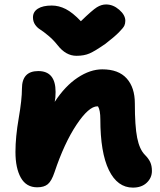

<svg xmlns="http://www.w3.org/2000/svg" viewBox="-20 -878 722 867"><path d="M459 -857.9Q490.7 -857.9 518.3 -834Q545.9 -810.1 545.9 -784.2Q545.9 -772 541.5 -762.2Q537.1 -752.4 516.8 -731.9Q496.6 -711.4 456.1 -680.2Q409.7 -647.9 385 -637Q360.4 -626 325.2 -626Q277.3 -626 240.2 -673.8Q221.2 -697.8 198.5 -716.8Q175.8 -735.8 161.9 -744.4Q147.9 -752.9 138.4 -766.8Q128.9 -780.8 128.9 -799.8Q128.9 -824.7 151.1 -838.9Q173.3 -853 213.9 -853Q245.6 -853 276.9 -837.2Q308.1 -821.3 345.2 -782.2Q397 -832.5 417.5 -845.2Q438 -857.9 459 -857.9ZM580.1 -30.8Q510.3 -30.8 471.7 -109.9Q433.1 -189 433.1 -339.8Q433.1 -379.9 422.9 -397L419.9 -397.9Q380.9 -397.9 325.4 -314.7Q270 -231.4 226.1 -100.1Q212.9 -60.5 196 -46.4Q179.2 -32.2 147.9 -32.2Q98.6 -32.2 74.2 -75.4Q49.8 -118.7 49.8 -191.9Q49.8 -259.8 64.5 -344.2Q79.1 -428.7 79.1 -478Q79.1 -557.1 152.8 -557.1Q231 -557.1 231 -462.9Q231 -435.5 227.1 -418Q273.9 -489.7 330.6 -527.3Q387.2 -564.9 441.9 -564.9Q515.1 -564.9 552 -523.9Q588.9 -482.9 588.9 -411.1Q588.9 -308.6 599.4 -255.9Q609.9 -203.1 634.8 -178.2Q650.9 -162.1 658.4 -145.8Q666 -129.4 666 -106Q666 -75.2 642.8 -53Q619.6 -30.8 580.1 -30.8Z"/></svg>

Font: Shantell Sans Bouncy
Style: Regular
Weight: 800
Designer: Stephen Nixon, Anya Danilova, Shantell Martin
Foundry: Arrow Type
Version: Version 1.006;[9816181b4]